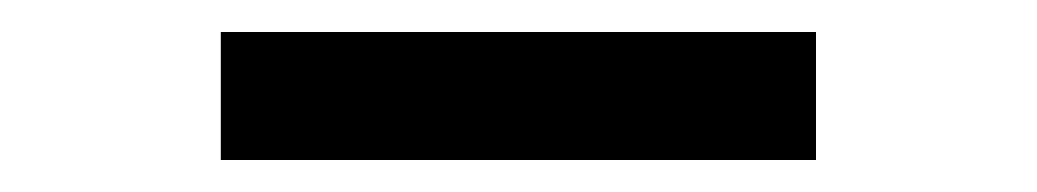

<svg xmlns="http://www.w3.org/2000/svg" viewBox="-20 -373 648 120"><path d="M490 -273H118V-353H490Z"/></svg>

Font: Be Vietnam Pro Variable Thin
Style: Regular
Weight: 100
Designer: Lam Bao, Tony Le, Vietanh Nguyen
Foundry: Yellow Type Foundry
Version: Version 1.002